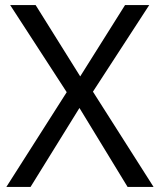

<svg xmlns="http://www.w3.org/2000/svg" viewBox="-20 -734 628 754"><path d="M5 0 242 -372 20 -714H120L295 -434L471 -714H566L345 -374L583 0H481L292 -310L100 0Z"/></svg>

Font: Noto Sans Historical
Style: Regular
Weight: 400
Designer: Monotype Design Team
Foundry: Monotype Imaging Inc.
Version: Version 2.013; ttfautohint (v1.8.4.7-5d5b)